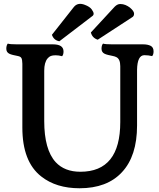

<svg xmlns="http://www.w3.org/2000/svg" viewBox="-20 -982 837 1011"><path d="M13.2 0ZM740.2 -691.4Q703.1 -691.4 701.7 -614.3V-321.3Q701.7 -160.2 622.1 -75.2Q543.9 9.3 398.9 9.3Q275.9 9.3 197.3 -52.7Q97.7 -130.4 97.7 -310.5V-646.5Q97.2 -667.5 93 -675.8Q88.9 -684.1 74.2 -687Q59.6 -689.9 48.1 -692.6Q36.6 -695.3 28.8 -699.2Q13.2 -707 13.2 -725.6Q13.2 -742.7 21 -752.4Q32.2 -748.5 69.3 -748.5H258.8Q314.5 -748.5 314.5 -710.9Q314.5 -694.3 307.1 -686Q289.1 -690.9 273.2 -690.9Q257.3 -690.9 247.8 -687.3Q238.3 -683.6 230.5 -674.3Q212.9 -653.3 212.9 -609.4V-344.7Q212.9 -193.8 273.4 -127.9Q320.3 -77.6 403.3 -77.6Q613.3 -77.6 613.3 -339.4V-633.3Q613.3 -671.9 591.8 -681.6Q585 -685.1 573 -687.5Q561 -689.9 549.6 -692.6Q538.1 -695.3 530.3 -699.2Q514.6 -707 514.6 -725.6Q514.6 -743.7 522.5 -752.4Q533.7 -748.5 570.8 -748.5H732.9Q757.8 -748.5 773.2 -740.7Q788.6 -732.9 788.6 -711.4Q788.6 -694.8 781.2 -686.5Q761.7 -691.4 740.2 -691.4ZM494.6 -772.9Q465.8 -782.2 458.5 -811L584 -946.8Q598.1 -960.9 613 -960.9Q627.9 -960.9 640.6 -955.6Q653.3 -950.2 663.6 -942.4Q686 -923.8 686 -910.2Q686 -896.5 675.8 -891.1ZM292.5 -764.6Q263.2 -770 253.4 -798.8L368.2 -944.3Q389.2 -971.2 426.8 -956.5Q452.6 -946.8 462.9 -932.6Q473.1 -918.5 473.1 -909.9Q473.1 -901.4 464.4 -896Z"/></svg>

Font: Quando
Style: Regular
Weight: 400
Version: Version 1.002